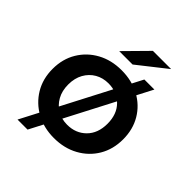

<svg xmlns="http://www.w3.org/2000/svg" viewBox="-225 -880 1095 1095"><g transform="rotate(45 322.5 -332.5)"><path d="M322 7Q240 7 176 -28.5Q112 -64 75 -125.5Q38 -187 38 -267Q38 -347 75 -408.5Q112 -470 176 -505Q240 -540 322 -540Q405 -540 469.5 -505Q534 -470 570.5 -408.5Q607 -347 607 -267Q607 -187 570.5 -125.5Q534 -64 469.5 -28.5Q405 7 322 7ZM322 -100Q391 -100 436 -145Q481 -190 481 -267Q481 -344 436 -389Q391 -434 322 -434Q277 -434 241.5 -413.5Q206 -393 185 -355.5Q164 -318 164 -267Q164 -216 185 -178.5Q206 -141 241.5 -120.5Q277 -100 322 -100ZM101 79 451 -594H532L182 79ZM235 -607 370 -744H517L343 -607Z"/></g></svg>

Font: Montserrat SemiBold
Style: Regular
Weight: 600
Designer: Julieta Ulanovsky
Foundry: Julieta Ulanovsky
Version: Version 9.000; ttfautohint (v1.8.4.7-5d5b)